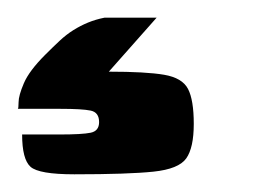

<svg xmlns="http://www.w3.org/2000/svg" viewBox="-24 -21 289 217"><path d="M60 176Q20 176 10.5 167.5Q1 159 1 131Q3 131 12 131Q21 131 43 131Q69 131 78.5 129Q88 127 88 117Q88 106 78.5 104Q69 102 44 102H-4Q-3 102 -3 94.5Q-3 87 3 73Q9 59 27 41Q36 32 43.5 25Q51 18 59 13Q67 8 75.5 4.5Q84 1 94 -1H153L99 60Q141 60 161.5 63.5Q182 67 188.5 79.5Q195 92 195 119Q195 146 186.5 158Q178 170 149.5 173Q121 176 60 176Z"/></svg>

Font: Genos Black
Style: Regular
Weight: 900
Designer: Robert E. Leuschke
Foundry: Robert E. Leuschke
Version: Version 1.010